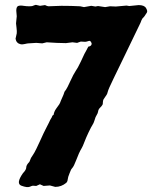

<svg xmlns="http://www.w3.org/2000/svg" viewBox="-20 -768 662 789"><path d="M251 -590.8 212.9 -591.8 171.9 -594.2 153.8 -589.8 128.9 -591.8 97.2 -589.8Q92.8 -589.8 83 -587.4Q73.2 -585 65.9 -585.9Q46.9 -589.8 43.9 -608.9L48.8 -630.9Q49.8 -638.7 47.9 -653.8Q45.9 -668.9 45.9 -671.9L48.8 -701.2L46.9 -724.1Q46.9 -739.3 54.2 -743.2Q63.5 -746.6 76.2 -744.1Q88.9 -742.2 99.1 -742.2Q109.4 -742.2 112.8 -743.2Q116.2 -744.1 120.6 -746.1Q125 -748 127.9 -748L144.5 -744.1L165 -747.1Q174.8 -742.2 179.2 -742.2L231.9 -744.1Q272.9 -744.1 309.1 -742.2L325.2 -738.8L355 -744.1L372.1 -741.2L382.8 -743.2L412.1 -738.8L432.1 -742.2L456.1 -741.2L500 -745.1L511.2 -743.2L549.8 -747.1Q572.8 -747.1 580.1 -734.9Q587.4 -722.7 583.5 -716.3Q573.2 -698.7 565.9 -692.9Q562 -688 557.1 -673.8Q544.9 -647.5 490.2 -535.2Q435.5 -422.9 429.7 -409.2Q423.8 -395.5 422.9 -391.1Q421.9 -386.7 420.4 -382.8Q418.9 -378.9 413.1 -371.1Q407.2 -363.3 405.3 -359.4Q403.3 -355.5 402.8 -348.1Q402.8 -340.8 401.4 -337.9Q399.9 -335 397 -331.5Q394 -328.1 390.6 -324.7Q384.3 -318.4 383.3 -310.5Q382.3 -302.7 377.4 -295.4Q372.1 -287.6 368.7 -274.4Q364.7 -261.2 359.9 -254.4Q355 -247.1 344.2 -224.6Q333.5 -202.1 326.7 -184.1Q319.8 -166 316.4 -160.6Q313 -155.3 310.1 -149.4Q307.1 -143.6 304.2 -137.2Q301.3 -131.3 292.5 -108.4Q283.7 -85.4 277.8 -78.6Q272 -72.3 270.5 -67.4Q269 -62.5 265.1 -54.2Q259.3 -40.5 258.3 -30.8Q257.3 -21 252 -16.6Q232.4 0 207 0L185.1 -5.9L159.2 -3.9L144 -10.7L128.9 -3.9L115.2 -4.9Q112.3 -4.9 102.1 -0.5Q91.8 3.9 67.9 -4.9Q44.4 -13.7 74.2 -56.2Q87.9 -70.3 87.9 -80.1Q87.9 -89.8 100.1 -102.1Q102.1 -105 104 -110.8Q106 -116.2 107.4 -119.1Q108.9 -122.1 112.3 -126.5Q115.2 -130.9 121.1 -140.6Q127 -150.4 144 -187.5Q161.1 -225.6 167.5 -237.3Q173.8 -249 180.7 -263.2Q187 -277.3 189.9 -281.2Q192.9 -285.2 194.3 -290Q195.8 -294.9 200.2 -295.9Q202.1 -309.6 211.4 -322.3Q220.7 -335 223.6 -339.4Q226.6 -343.8 230.5 -355Q234.9 -366.2 237.8 -371.6Q240.7 -377 245.1 -391.1Q247.1 -394 251.5 -399.9Q255.9 -405.8 269 -434.6Q282.2 -463.4 290.5 -475.6Q299.3 -487.8 312 -514.6Q324.2 -541 327.1 -546.9Q330.1 -552.7 335.4 -562Q340.8 -571.3 342.8 -576.2Q354 -578.1 356 -585Q357.9 -588.9 354.5 -594.7Q351.1 -600.6 346.2 -600.1Q334.5 -596.2 330.1 -596.2L312 -597.2L296.9 -591.8L277.8 -594.2Z"/></svg>

Font: AntiqueNobleBold
Style: Bold
Weight: 700
Version: Version 001.000